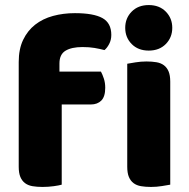

<svg xmlns="http://www.w3.org/2000/svg" viewBox="-20 -731 749 759"><path d="M54 -486Q54 -537 71.5 -573.5Q89 -610 119 -633.5Q149 -657 189.5 -668Q230 -679 276 -679Q350 -679 385 -659.5Q420 -640 420 -593Q420 -573 411.5 -557Q403 -541 393 -533Q374 -538 353.5 -541.5Q333 -545 306 -545Q263 -545 239 -530.5Q215 -516 215 -480V-448H379Q385 -437 390.5 -420.5Q396 -404 396 -384Q396 -349 380.5 -333.5Q365 -318 339 -318H224V-1Q214 2 192.5 5Q171 8 148 8Q126 8 108.5 5Q91 2 79 -7Q67 -16 60.5 -31.5Q54 -47 54 -72ZM475 -621Q475 -659 500.5 -685Q526 -711 568 -711Q610 -711 635.5 -685Q661 -659 661 -621Q661 -583 635.5 -557Q610 -531 568 -531Q526 -531 500.5 -557Q475 -583 475 -621ZM653 -1Q642 1 620.5 4.5Q599 8 577 8Q555 8 537.5 5Q520 2 508 -7Q496 -16 489.5 -31.5Q483 -47 483 -72V-479Q494 -481 515.5 -484.5Q537 -488 559 -488Q581 -488 598.5 -485Q616 -482 628 -473Q640 -464 646.5 -448.5Q653 -433 653 -408Z"/></svg>

Font: Baloo Da
Style: Regular
Weight: 400
Designer: Noopur Datye and Ek Type
Foundry: Ek Type
Version: Version 1.443;PS 1.000;hotconv 16.6.51;makeotf.lib2.5.65220;